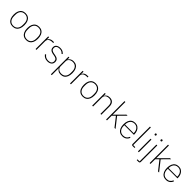

<svg xmlns="http://www.w3.org/2000/svg" viewBox="620 -2999 5457 5457"><g transform="rotate(45 3349.0 -270.0)"><path d="M272 12Q206 12 157.5 -19Q109 -50 83 -109Q57 -168 57 -254Q57 -341 83 -400Q109 -459 157.5 -489.5Q206 -520 272 -520Q339 -520 387.5 -489.5Q436 -459 462 -400Q488 -341 488 -254Q488 -168 462 -109Q436 -50 387.5 -19Q339 12 272 12ZM272 -19Q356 -19 403 -74.5Q450 -130 450 -227V-281Q450 -379 403 -434Q356 -489 272 -489Q189 -489 142 -434Q95 -379 95 -281V-227Q95 -130 142 -74.5Q189 -19 272 -19Z M817 12Q751 12 702.5 -19Q654 -50 628 -109Q602 -168 602 -254Q602 -341 628 -400Q654 -459 702.5 -489.5Q751 -520 817 -520Q884 -520 932.5 -489.5Q981 -459 1007 -400Q1033 -341 1033 -254Q1033 -168 1007 -109Q981 -50 932.5 -19Q884 12 817 12ZM817 -19Q901 -19 948 -74.5Q995 -130 995 -227V-281Q995 -379 948 -434Q901 -489 817 -489Q734 -489 687 -434Q640 -379 640 -281V-227Q640 -130 687 -74.5Q734 -19 817 -19Z M1225 0H1190V-508H1225V-419H1229Q1240 -444 1259 -464Q1278 -484 1309 -496Q1340 -508 1385 -508H1423V-475H1378Q1337 -475 1302 -461Q1267 -447 1246 -419Q1225 -391 1225 -349Z M1674 12Q1611 12 1564.5 -11.5Q1518 -35 1483 -83L1510 -103Q1544 -58 1583 -38.5Q1622 -19 1675 -19Q1742 -19 1777 -47.5Q1812 -76 1812 -128Q1812 -178 1783 -204Q1754 -230 1693 -239L1650 -246Q1605 -253 1571.5 -269Q1538 -285 1519.5 -313Q1501 -341 1501 -386Q1501 -453 1549 -486.5Q1597 -520 1667 -520Q1710 -520 1741.5 -510Q1773 -500 1796 -483Q1819 -466 1837 -445L1812 -423Q1790 -448 1757 -469Q1724 -490 1666 -490Q1606 -490 1570.5 -463.5Q1535 -437 1535 -388Q1535 -336 1565 -312.5Q1595 -289 1655 -279L1699 -272Q1769 -261 1808 -228.5Q1847 -196 1847 -131Q1847 -86 1825.5 -54Q1804 -22 1766 -5Q1728 12 1674 12Z M2005 200V-508H2040V-429H2043Q2060 -466 2100.5 -493Q2141 -520 2204 -520Q2271 -520 2318 -490Q2365 -460 2390.5 -400.5Q2416 -341 2416 -254Q2416 -168 2390.5 -108.5Q2365 -49 2318 -18.5Q2271 12 2204 12Q2141 12 2101 -15.5Q2061 -43 2043 -79H2040V200ZM2199 -20Q2285 -20 2331.5 -75Q2378 -130 2378 -225V-283Q2378 -378 2331.5 -433.5Q2285 -489 2199 -489Q2157 -489 2121 -473Q2085 -457 2062.5 -428.5Q2040 -400 2040 -362V-148Q2040 -110 2062.5 -80.5Q2085 -51 2121 -35.5Q2157 -20 2199 -20Z M2609 0H2574V-508H2609V-419H2613Q2624 -444 2643 -464Q2662 -484 2693 -496Q2724 -508 2769 -508H2807V-475H2762Q2721 -475 2686 -461Q2651 -447 2630 -419Q2609 -391 2609 -349Z M3092 12Q3026 12 2977.5 -19Q2929 -50 2903 -109Q2877 -168 2877 -254Q2877 -341 2903 -400Q2929 -459 2977.5 -489.5Q3026 -520 3092 -520Q3159 -520 3207.5 -489.5Q3256 -459 3282 -400Q3308 -341 3308 -254Q3308 -168 3282 -109Q3256 -50 3207.5 -19Q3159 12 3092 12ZM3092 -19Q3176 -19 3223 -74.5Q3270 -130 3270 -227V-281Q3270 -379 3223 -434Q3176 -489 3092 -489Q3009 -489 2962 -434Q2915 -379 2915 -281V-227Q2915 -130 2962 -74.5Q3009 -19 3092 -19Z M3500 0H3465V-508H3500V-430H3503Q3519 -467 3556 -493.5Q3593 -520 3659 -520Q3742 -520 3787 -470.5Q3832 -421 3832 -326V0H3797V-320Q3797 -407 3759.5 -448Q3722 -489 3651 -489Q3612 -489 3577.5 -475Q3543 -461 3521.5 -432.5Q3500 -404 3500 -361Z M4024 0V-740H4059V-314V-232H4062L4142 -313L4335 -508H4379L4170 -297L4404 0H4361L4145 -274L4059 -189V0Z M4685 12Q4618 12 4569.5 -19Q4521 -50 4494.5 -109Q4468 -168 4468 -254Q4468 -340 4494 -399.5Q4520 -459 4567.5 -489.5Q4615 -520 4682 -520Q4744 -520 4791 -489Q4838 -458 4864.5 -401.5Q4891 -345 4891 -268V-252H4505V-225Q4505 -132 4552.5 -75.5Q4600 -19 4686 -19Q4746 -19 4788.5 -48.5Q4831 -78 4853 -135L4880 -120Q4858 -60 4808 -24Q4758 12 4685 12ZM4682 -490Q4626 -490 4586.5 -464.5Q4547 -439 4526 -392.5Q4505 -346 4505 -284V-280H4853V-286Q4853 -348 4831.5 -393.5Q4810 -439 4771.5 -464.5Q4733 -490 4682 -490Z M5166 0H5091Q5069 0 5058.5 -11Q5048 -22 5048 -42V-740H5083V-31H5166Z M5321 -664Q5306 -664 5299 -672Q5292 -680 5292 -691V-700Q5292 -710 5299 -718Q5306 -726 5321 -726Q5337 -726 5344 -718Q5351 -710 5351 -700V-691Q5351 -680 5344 -672Q5337 -664 5321 -664ZM5304 0V-508H5339V0Z M5539 169V-508H5574V149Q5574 173 5562.5 186.5Q5551 200 5526 200H5455V169ZM5556 -664Q5541 -664 5534 -672Q5527 -680 5527 -691V-700Q5527 -710 5534 -718Q5541 -726 5556 -726Q5572 -726 5579 -718Q5586 -710 5586 -700V-691Q5586 -680 5579 -672Q5572 -664 5556 -664Z M5774 0V-740H5809V-314V-232H5812L5892 -313L6085 -508H6129L5920 -297L6154 0H6111L5895 -274L5809 -189V0Z M6435 12Q6368 12 6319.5 -19Q6271 -50 6244.5 -109Q6218 -168 6218 -254Q6218 -340 6244 -399.5Q6270 -459 6317.5 -489.5Q6365 -520 6432 -520Q6494 -520 6541 -489Q6588 -458 6614.5 -401.5Q6641 -345 6641 -268V-252H6255V-225Q6255 -132 6302.5 -75.5Q6350 -19 6436 -19Q6496 -19 6538.5 -48.5Q6581 -78 6603 -135L6630 -120Q6608 -60 6558 -24Q6508 12 6435 12ZM6432 -490Q6376 -490 6336.5 -464.5Q6297 -439 6276 -392.5Q6255 -346 6255 -284V-280H6603V-286Q6603 -348 6581.5 -393.5Q6560 -439 6521.5 -464.5Q6483 -490 6432 -490Z"/></g></svg>

Font: IBM Plex Sans ExtraLight
Style: Regular
Weight: 250
Designer: Mike Abbink, Paul van der Laan, Pieter van Rosmalen
Foundry: Bold Monday
Version: Version 3.201